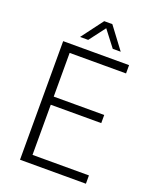

<svg xmlns="http://www.w3.org/2000/svg" viewBox="-160 -974 861 1065"><g transform="rotate(20 270.5 -441.0)"><path d="M91 -700H480V-651H147V-393H445V-345H147V-49H480V0H91ZM267 -882H315L411 -754H364L291 -849L219 -754H171Z"/></g></svg>

Font: Sarabun ExtraLight
Style: Regular
Weight: 275
Designer: Suppakit Chalermlarp | Katatrad Co.,Ltd.
Foundry: Cadson Demak Co.,Ltd.
Version: Version 1.000; ttfautohint (v1.6)